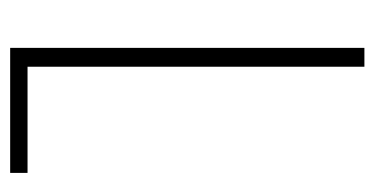

<svg xmlns="http://www.w3.org/2000/svg" viewBox="-204 -550 754 387"><g transform="rotate(90 173.5 -357.0)"><path d="M77 0H329V-35H115V-714H77Z"/></g></svg>

Font: Noto Sans Georgian ExtraCondensed ExtraLight
Style: Regular
Weight: 200
Width: 2
Designer: Monotype Design Team, Akaki Razmadze
Foundry: Google LLC
Version: Version 2.005